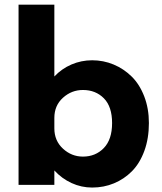

<svg xmlns="http://www.w3.org/2000/svg" viewBox="-20 -802 702 833"><path d="M60.5 0V-781.7H215.8V-470.2Q247.6 -503.9 290 -522.2Q332.5 -540.5 379.9 -540.5Q428.7 -540.5 472.7 -522.2Q516.6 -503.9 551 -470.2Q585.4 -436.5 605.7 -384Q626 -331.5 626 -268.1Q626 -201.2 606.2 -147.2Q586.4 -93.3 552.5 -59.1Q518.6 -24.9 474.4 -6.6Q430.2 11.7 379.9 11.7Q333 11.7 290.5 -7.8Q248 -27.3 215.8 -62.5V0ZM339.8 -411.6Q290.5 -411.6 253.2 -377.9Q215.8 -344.2 215.8 -290.5V-245.1Q215.8 -191.4 253.2 -157Q290.5 -122.6 339.8 -122.6Q394.5 -122.6 430.4 -159.7Q466.3 -196.8 466.3 -268.1Q466.3 -339.4 430.7 -375.5Q395 -411.6 339.8 -411.6Z"/></svg>

Font: Epilogue
Style: Bold
Weight: 700
Designer: Tyler Finck
Foundry: Etcetera Type Co
Version: Version 2.112